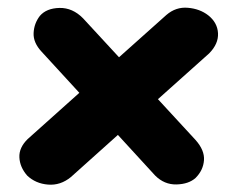

<svg xmlns="http://www.w3.org/2000/svg" viewBox="-20 -560 627 513"><path d="M539 -417.5 402 -295 502.5 -186Q527 -158.5 525 -131.8Q523 -105 502.5 -84.5Q484 -68 451.5 -67.2Q419 -66.5 394.5 -91L295 -199.5L169.5 -87Q141.5 -64 108.2 -66.8Q75 -69.5 52.5 -91Q33 -113.5 31.8 -139.5Q30.5 -165.5 54 -188.5L192 -312L91.5 -421.5Q68.5 -446 69.8 -471.8Q71 -497.5 86.5 -517.5Q104 -538 139 -538.8Q174 -539.5 202 -511L298 -407L424.5 -520Q450 -542 482 -539.2Q514 -536.5 536.5 -519Q561 -499.5 562.5 -471.2Q564 -443 539 -417.5Z"/></svg>

Font: Edu NSW ACT Cursive
Style: Regular
Weight: 400
Designer: Tina and Corey Anderson, Eben Sorkin, Mirko Velimirovic
Foundry: Sorkin Type Co.
Version: Version 2.000